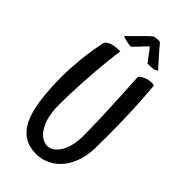

<svg xmlns="http://www.w3.org/2000/svg" viewBox="-286 -921 1078 1078"><g transform="rotate(45 253.5 -382.0)"><path d="M88.9 -7.8Q63.5 -58.6 51.8 -136.7Q40 -214.8 40 -326.2Q40 -363.3 43 -401.4Q50.8 -524.4 69.3 -602.5Q68.4 -623 82.5 -634.3Q96.7 -645.5 120.1 -651.4Q146.5 -656.2 171.9 -655.3Q148.4 -469.7 142.6 -293.9Q140.6 -237.3 140.6 -215.8L141.6 -168.9Q145.5 -111.3 162.6 -70.8Q179.7 -30.3 205.1 -9.8Q230.5 10.7 257.8 10.7Q285.2 10.7 310.1 -13.2Q335 -37.1 349.1 -82Q363.3 -127 361.3 -186.5L359.4 -295.9Q351.6 -489.3 343.8 -619.1Q341.8 -629.9 369.1 -643.1Q396.5 -656.2 420.9 -656.2Q433.6 -656.2 441.4 -652.3Q455.1 -503.9 457 -343.8Q458 -320.3 458 -273.4Q458 -229.5 457 -208Q460 -133.8 442.9 -77.6Q425.8 -21.5 394.5 15.6Q364.3 50.8 325.7 68.8Q287.1 86.9 246.1 86.9Q136.7 86.9 88.9 -7.8ZM293.9 -848.6Q300.8 -839.8 314.5 -824.2Q326.2 -810.5 346.2 -787.6Q366.2 -764.6 398.4 -729.5Q394.5 -723.6 383.8 -719.7Q378.9 -717.8 373 -716.8Q367.2 -715.8 360.4 -715.8Q354.5 -714.8 346.2 -714.8Q337.9 -714.8 329.1 -714.8Q316.4 -731.4 305.7 -745.6Q294.9 -759.8 287.1 -770.5Q277.3 -782.2 269.5 -792Q259.8 -783.2 249 -771.5Q239.3 -760.7 226.1 -746.6Q212.9 -732.4 196.3 -715.8Q185.5 -715.8 177.2 -717.3Q168.9 -718.8 161.1 -720.7Q152.3 -722.7 145.5 -724.6Q138.7 -725.6 134.8 -727.5Q126 -731.4 127 -731.4Q177.7 -783.2 209 -813.5Q226.6 -831.1 241.2 -843.8Q244.1 -846.7 252 -848.6Q259.8 -850.6 268.6 -851.1Q277.3 -851.6 284.7 -851.1Q292 -850.6 293.9 -848.6Z"/></g></svg>

Font: BKP Parklife Text
Style: Regular
Weight: 400
Designer: Font Diner, Inc.; LA MECHKY PLUS GmbH
Foundry: Font Diner, Inc.; LA MECHKY PLUS GmbH
Version: Version 1.007